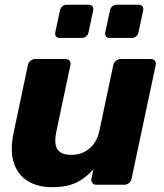

<svg xmlns="http://www.w3.org/2000/svg" viewBox="-20 -764 680 794"><path d="M194.5 10Q134.8 10 93.5 -16.1Q52.3 -42.1 36.6 -92.5Q21 -142.9 36.5 -215.9L95.3 -494.9Q97.3 -505.5 106.3 -512.8Q115.4 -520 126 -520H251.7Q262.4 -520 267.8 -512.8Q273.2 -505.5 271.2 -494.9L213.5 -222.1Q206.5 -189.9 209.7 -167.9Q212.9 -146 228.7 -134.8Q244.5 -123.6 275.1 -123.6Q318.2 -123.6 349.4 -149.4Q380.6 -175.2 390.8 -222.1L448.5 -494.9Q450.5 -505.5 459.6 -512.8Q468.6 -520 479.3 -520H604.4Q615 -520 620.4 -512.8Q625.9 -505.5 623.9 -494.9L524.1 -25.1Q522.1 -14.5 513.6 -7.2Q505 0 494.4 0H378.6Q368 0 362.1 -7.2Q356.1 -14.5 358.1 -25.1L366.3 -63.4Q344.5 -39.8 320.8 -23.3Q297 -6.9 267.2 1.6Q237.4 10 194.5 10ZM433.2 -607Q423.2 -607 418.4 -613.3Q413.6 -619.6 415.2 -629.6L434.9 -721.4Q436.9 -731.4 444.5 -737.9Q452.1 -744.4 462.1 -744.4H553.9Q563.9 -744.4 569.1 -737.9Q574.2 -731.4 572.2 -721.4L552.6 -629.6Q550.6 -619.6 542.8 -613.3Q535 -607 525 -607ZM226.5 -607Q216.5 -607 211.7 -613.3Q206.9 -619.6 208.5 -629.6L228.1 -721.4Q230.1 -731.4 237.8 -737.9Q245.4 -744.4 255.4 -744.4H347.1Q357.1 -744.4 362.3 -737.9Q367.5 -731.4 365.5 -721.4L345.9 -629.6Q343.9 -619.6 336.1 -613.3Q328.2 -607 318.2 -607Z"/></svg>

Font: Rubik Light
Style: Italic
Weight: 300
Italic angle: -12°
Designer: Hubert and Fischer
Foundry: Hubert and Fischer
Version: Version 2.300;gftools[0.9.30]